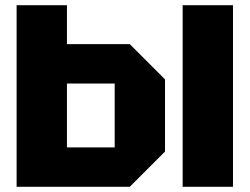

<svg xmlns="http://www.w3.org/2000/svg" viewBox="-20 -720 962 740"><path d="M422 -398H238V-152H422ZM616 -414V-136L480 0H44V-700H238V-550H480ZM684 0V-700H878V0Z"/></svg>

Font: Tektur ExtraBold
Style: Regular
Weight: 800
Designer: Adam Jagosz
Foundry: Adam Jagosz
Version: Version 1.005;gftools[0.9.30]